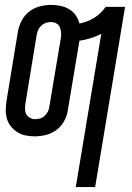

<svg xmlns="http://www.w3.org/2000/svg" viewBox="-20 -548 540 783"><path d="M289 215 393 -410Q372 -399 349 -392Q326 -385 304 -382L257 -101Q254 -78 242.5 -56Q231 -34 211.5 -19Q192 -4 168.5 2Q145 8 122 8Q103 8 85 4.5Q67 1 51.5 -8.5Q36 -18 24.5 -32.5Q13 -47 8 -64.5Q3 -82 3.5 -101Q4 -120 7 -139L53 -419Q57 -442 68.5 -464Q80 -486 99.5 -501Q119 -516 142.5 -522Q166 -528 188 -528Q208 -528 227 -524Q246 -520 262 -510.5Q278 -501 288.5 -486Q299 -471 304 -452Q319 -455 334 -460.5Q349 -466 363 -474.5Q377 -483 389.5 -495Q402 -507 411 -520H490L368 215ZM123 -62Q133 -62 143.5 -65Q154 -68 162 -75.5Q170 -83 175 -92.5Q180 -102 181 -112L228 -392Q230 -404 229 -415.5Q228 -427 224 -437Q220 -447 210 -452.5Q200 -458 188 -458Q178 -458 168 -455Q158 -452 149.5 -444.5Q141 -437 136.5 -427.5Q132 -418 130 -408L84 -128Q82 -116 82 -104.5Q82 -93 87 -83Q92 -73 102 -67.5Q112 -62 123 -62Z"/></svg>

Font: Iosevka Curly
Style: Italic
Weight: 400
Italic angle: -9°
Monospace: yes
Designer: Belleve Invis
Foundry: Belleve Invis
Version: Version 22.1.2; ttfautohint (v1.8.4)